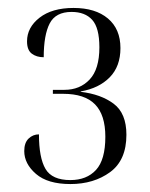

<svg xmlns="http://www.w3.org/2000/svg" viewBox="-20 -842 377 483"><path d="M157 -379Q100 -379 70.5 -404.5Q41 -430 41 -462Q41 -483 52 -493.5Q63 -504 78 -504Q78 -445 94.5 -417Q111 -389 157 -389Q198 -389 221.5 -414.5Q245 -440 245 -498Q245 -553 219 -579.5Q193 -606 139 -606H113V-616H142Q181 -616 205.5 -642Q230 -668 230 -723Q230 -772 212 -792Q194 -812 160 -812Q120 -812 105 -783Q90 -754 90 -698Q72 -698 60 -707Q48 -716 48 -738Q48 -773 79.5 -797.5Q111 -822 165 -822Q220 -822 251.5 -795.5Q283 -769 283 -721Q283 -675 256 -647.5Q229 -620 183 -612V-611Q234 -605 266 -581Q298 -557 298 -503Q298 -439 257 -409Q216 -379 157 -379Z"/></svg>

Font: Noto Serif Display Condensed Light
Style: Regular
Weight: 300
Width: 3
Designer: Monotype Design Team
Foundry: Monotype Imaging Inc.
Version: Version 2.009